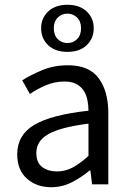

<svg xmlns="http://www.w3.org/2000/svg" viewBox="-20 -771 544 803"><path d="M262 -554Q211 -554 181.5 -582Q152 -610 152 -653Q152 -695 181.5 -723Q211 -751 262 -751Q313 -751 342.5 -723Q372 -695 372 -653Q372 -610 342.5 -582Q313 -554 262 -554ZM262 -591Q286 -591 302.5 -607.5Q319 -624 319 -653Q319 -681 302.5 -697.5Q286 -714 262 -714Q238 -714 221.5 -697.5Q205 -681 205 -653Q205 -624 221.5 -607.5Q238 -591 262 -591ZM194 12Q133 12 92.5 -24Q52 -60 52 -126Q52 -206 123 -248.5Q194 -291 350 -308Q350 -331 345.5 -353Q341 -375 330 -392Q319 -409 299.5 -419.5Q280 -430 250 -430Q208 -430 171 -414Q134 -398 105 -378L73 -435Q107 -457 156 -477.5Q205 -498 264 -498Q353 -498 393 -443.5Q433 -389 433 -298V0H365L358 -58H355Q320 -29 280 -8.5Q240 12 194 12ZM218 -54Q253 -54 284 -70.5Q315 -87 350 -119V-254Q289 -246 247.5 -235Q206 -224 180.5 -209Q155 -194 143.5 -174.5Q132 -155 132 -132Q132 -90 157 -72Q182 -54 218 -54Z"/></svg>

Font: TypoPRO Source Sans Pro
Style: Regular
Weight: 400
Designer: Paul D. Hunt
Foundry: Adobe Systems Incorporated
Version: Version 2.020;PS 2.000;hotconv 1.0.86;makeotf.lib2.5.63406